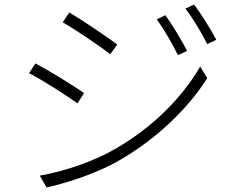

<svg xmlns="http://www.w3.org/2000/svg" viewBox="-20 -801 1040 845"><path d="M708 -734 670 -716C700 -675 741 -605 763 -558L803 -577C779 -626 732 -701 708 -734ZM834 -781 796 -763C828 -722 869 -654 892 -607L932 -626C907 -674 859 -749 834 -781ZM285 -746 256 -703C310 -672 422 -597 465 -562L496 -605C458 -634 340 -714 285 -746ZM155 -28 185 24C280 3 415 -41 515 -101C673 -194 809 -325 892 -457L861 -508C779 -368 652 -241 488 -146C391 -90 264 -47 155 -28ZM136 -522 108 -479C165 -450 276 -379 321 -346L350 -391C312 -419 191 -493 136 -522Z"/></svg>

Font: GenYoGothic2 TW L
Style: Regular
Weight: 300
Version: Version 2.100;PS 2.1;hotconv 16.6.51;makeotf.lib2.5.65220 DE